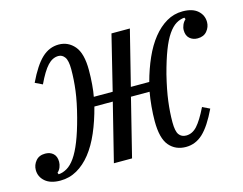

<svg xmlns="http://www.w3.org/2000/svg" viewBox="-84 -651 994 786"><g transform="rotate(-15 413.0 -258.0)"><path d="M83 12Q41 12 18.5 -7.5Q-4 -27 -4 -56Q-4 -77 10 -94Q24 -111 50 -111Q71 -111 84 -99Q97 -87 97 -64Q97 -53 92.5 -41.5Q88 -30 79 -22L82 -15Q100 -16 118 -26.5Q136 -37 152.5 -60.5Q169 -84 184.5 -123Q200 -162 215 -219Q231 -280 237 -326.5Q243 -373 243 -417Q243 -454 232.5 -468.5Q222 -483 206 -483Q181 -483 160 -460.5Q139 -438 115 -387L84 -402Q116 -469 147.5 -498.5Q179 -528 219 -528Q259 -528 285.5 -497Q312 -466 312 -395Q312 -365 309.5 -334.5Q307 -304 303 -284H383L440 -516H518L460 -284H538Q552 -336 572 -381Q592 -426 618 -458.5Q644 -491 675.5 -509.5Q707 -528 744 -528Q786 -528 808 -508.5Q830 -489 830 -460Q830 -439 816 -422Q802 -405 776 -405Q756 -405 742.5 -417Q729 -429 729 -452Q729 -463 734 -474.5Q739 -486 748 -494L745 -501Q727 -500 709.5 -489.5Q692 -479 675.5 -455Q659 -431 644 -392Q629 -353 614 -296Q599 -235 593 -188.5Q587 -142 587 -100Q587 -62 597.5 -47.5Q608 -33 628 -33Q654 -33 674.5 -55.5Q695 -78 720 -129L751 -114Q719 -47 687.5 -17.5Q656 12 615 12Q571 12 544.5 -19Q518 -50 518 -123Q518 -152 521 -185Q524 -218 529 -245H450L389 0H312L373 -245H295Q280 -187 259.5 -139.5Q239 -92 212.5 -58.5Q186 -25 153.5 -6.5Q121 12 83 12Z"/></g></svg>

Font: IBM Plex Serif
Style: Italic
Weight: 400
Italic angle: -14°
Designer: Mike Abbink, Paul van der Laan, Pieter van Rosmalen
Foundry: Bold Monday
Version: Version 3.001